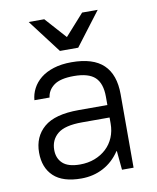

<svg xmlns="http://www.w3.org/2000/svg" viewBox="-82 -779 694 849"><g transform="rotate(-10 265.0 -354.0)"><path d="M215 7Q132 7 91 -31.5Q50 -70 50 -138Q50 -209 99 -251Q148 -293 255 -293H384V-330Q384 -390 355 -417.5Q326 -445 260 -445Q199 -445 170.5 -424Q142 -403 138 -370H70Q72 -397 85 -422Q98 -447 121.5 -466Q145 -485 180 -496Q215 -507 260 -507Q357 -507 403.5 -462.5Q450 -418 450 -330V0H398L390 -85H388Q358 -40 313.5 -16.5Q269 7 215 7ZM220 -55Q256 -55 286 -66.5Q316 -78 338 -98.5Q360 -119 372 -147.5Q384 -176 384 -210V-237H260Q183 -237 150.5 -210Q118 -183 118 -138Q118 -100 142.5 -77.5Q167 -55 220 -55ZM105 -715H175L260 -620L345 -715H415L301 -565H219Z"/></g></svg>

Font: PT Root UI
Style: Regular
Weight: 400
Designer: Vitaly Kuzmin
Foundry: ParaType Ltd.
Version: Version 2.001G